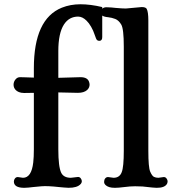

<svg xmlns="http://www.w3.org/2000/svg" viewBox="-20 -878 841 905"><path d="M43.9 0ZM94.7 7.3Q45.4 7.3 45.4 -22.5Q45.4 -30.3 50.5 -36.9Q55.7 -43.5 64 -43.5L88.4 -40Q128.4 -40 136.7 -112.3Q139.6 -137.7 139.6 -174.3V-440.4Q108.4 -439.5 93.5 -439.7Q78.6 -439.9 68.8 -444.1Q59.1 -448.2 53.7 -454.1Q43.9 -464.8 43.9 -478.5Q43.9 -492.2 52.7 -503.2Q61.5 -514.2 74.2 -514.2Q86.9 -514.2 94.7 -513.7L125.5 -512.7Q133.3 -512.7 139.6 -512.2V-556.6Q139.6 -788.6 271.5 -841.8Q312 -857.9 359.1 -857.9Q406.2 -857.9 461.9 -844.7V-703.1Q461.9 -685.5 448.2 -685.5Q441.4 -685.5 437.3 -689.2Q433.1 -692.9 426.5 -713.4Q419.9 -733.9 409.4 -752Q398.9 -770 388.2 -780.3Q368.7 -799.8 348.1 -799.8Q327.6 -799.8 310.8 -790.8Q293.9 -781.7 281.2 -762.2Q254.9 -720.7 254.9 -637.7V-511.2L359.4 -514.2Q394 -514.2 400.4 -490.2Q402.3 -483.9 402.3 -478.5Q402.3 -473.1 399.7 -466.3Q397 -459.5 390.6 -453.6Q375.5 -440.4 347.2 -440.4L254.9 -442.4V-174.3Q254.9 -91.8 268.6 -63.5Q280.3 -40 314 -40L347.7 -43.9Q356 -43.9 360.8 -37.1Q365.7 -30.3 365.7 -23.9Q365.7 -17.6 361.6 -12.2Q357.4 -6.8 350.1 -2.4Q327.6 10.7 282.2 5.9Q271 4.9 259.8 3.9Q203.6 -2.4 175.8 0Q147.9 2.4 136.2 3.7Q124.5 4.9 114.7 6.1Q105 7.3 94.7 7.3ZM726.6 -40 752 -43.5Q760.3 -43.5 765.1 -36.6Q770 -29.8 770 -23.9Q770 -18.1 767.8 -12.9Q765.6 -7.8 760.3 -3.4Q742.7 11.2 697.3 5.9L651.9 1Q640.1 0 616.9 0Q593.8 0 565.9 3.7Q538.1 7.3 522 7.3Q505.9 7.3 495.8 4.2Q485.8 1 480.5 -3.4Q470.7 -10.7 470.7 -20.5Q470.7 -30.3 475.8 -36.9Q481 -43.5 489.3 -43.5L515.1 -40Q543.9 -40 553.7 -66.4Q563.5 -90.8 563.5 -167V-658.2Q563.5 -742.2 551.5 -762.2Q539.6 -782.2 523.4 -788.6Q507.3 -794.9 489.3 -796.9Q453.1 -799.8 453.1 -821.3Q453.1 -828.1 460.7 -835.9Q468.3 -843.8 481.4 -843.8Q494.6 -843.8 504.4 -842.8L524.4 -840.8Q556.2 -837.9 573.2 -837.9L647.9 -844.7Q666.5 -844.7 671.4 -836.4Q679.2 -821.8 679.2 -781.2V-167Q679.2 -88.9 688 -68.8Q696.8 -48.8 705.6 -44.4Q714.4 -40 726.6 -40Z"/></svg>

Font: Stoke
Style: Regular
Weight: 400
Designer: Nicole Fally
Foundry: Nicole Fally
Version: Version 1.002